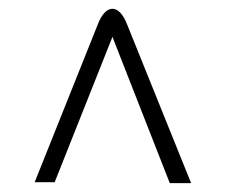

<svg xmlns="http://www.w3.org/2000/svg" viewBox="-20 -546 508 432"><path d="M362 -134H410L266 -491C247 -540 217 -536 200 -491L58 -136H103L233 -463Z"/></svg>

Font: United Sans Thin
Style: Regular
Weight: 100
Designer: Pablo Impallari, Rodrigo Fuenzalida (Modified by Dan O. Williams)
Version: Version 1.000;PS 001.000;hotconv 1.0.88;makeotf.lib2.5.64775